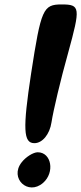

<svg xmlns="http://www.w3.org/2000/svg" viewBox="-20 -903 366 865"><path d="M77 -171C22 -100 106 -20 174 -79C228 -126 212 -217 150 -217C130 -217 96 -196 77 -171ZM120 -571C82 -321 85 -258 135 -258C171 -258 204 -298 212 -352C220 -404 253 -544 287 -665C343 -869 342 -883 258 -883C174 -883 165 -863 120 -571Z"/></svg>

Font: Hussar Skorodowane
Style: Ky
Weight: 700
Foundry: Cannot Into Space Fonts
Version: Version 0.892